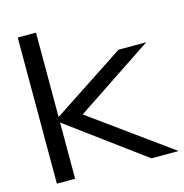

<svg xmlns="http://www.w3.org/2000/svg" viewBox="-110 -851 910 952"><g transform="rotate(-15 345.0 -375.0)"><path d="M65.4 -750H159.2V-316.9L532.7 -562.5H674.8L277.8 -298.3L690.4 0H550.8L159.2 -288.6V0H65.4Z"/></g></svg>

Font: Michroma+
Style: Regular
Weight: 400
Designer: beogot
Foundry: beogot
Version: Version